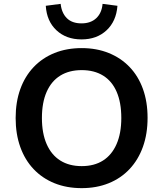

<svg xmlns="http://www.w3.org/2000/svg" viewBox="-20 -964 845 994"><path d="M403 10Q325 10 262 -15.5Q199 -41 154 -88.5Q109 -136 85 -203Q61 -270 61 -353Q61 -436 85 -502.5Q109 -569 154 -616.5Q199 -664 262 -689.5Q325 -715 403 -715Q480 -715 543 -689.5Q606 -664 651 -617Q696 -570 720 -503.5Q744 -437 744 -354Q744 -271 720 -204Q696 -137 651 -89Q606 -41 543 -15.5Q480 10 403 10ZM403 -104Q468 -104 513.5 -133Q559 -162 583.5 -218Q608 -274 608 -353Q608 -433 584 -488.5Q560 -544 514 -572.5Q468 -601 403 -601Q338 -601 292 -572.5Q246 -544 221.5 -488.5Q197 -433 197 -353Q197 -274 221.5 -218Q246 -162 292 -133Q338 -104 403 -104ZM402 -760Q323 -760 272.5 -807Q222 -854 217 -934L294 -944Q299 -897 326 -870Q353 -843 402 -843Q450 -843 478.5 -870Q507 -897 511 -944L588 -934Q582 -854 531.5 -807Q481 -760 402 -760Z"/></svg>

Font: Nunito Sans 10pt
Style: Bold
Weight: 700
Designer: Vernon Adams
Foundry: Vernon Adams
Version: Version 3.101;gftools[0.9.27]